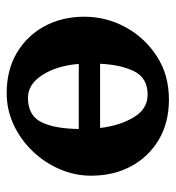

<svg xmlns="http://www.w3.org/2000/svg" viewBox="4 -514 523 572"><g transform="rotate(90 266.0 -227.5)"><path d="M256.8 14.6Q188 14.6 137 -15.6Q85.9 -45.9 57.6 -98.1Q29.3 -150.4 29.3 -216.8Q29.3 -281.7 60.3 -339.1Q91.3 -396.5 147 -432.6Q202.6 -468.8 275.9 -468.8Q344.7 -468.8 395.8 -438.5Q446.8 -408.2 474.9 -356Q502.9 -303.7 502.9 -236.8Q502.9 -188 483.4 -143.1Q463.9 -98.1 429.7 -62.5Q395.5 -26.9 351.1 -6.1Q306.6 14.6 256.8 14.6ZM270.5 -48.8Q322.8 -48.8 342.8 -87.6Q362.8 -126.5 363.8 -200.2H169.9Q175.3 -134.8 202.9 -91.8Q230.5 -48.8 270.5 -48.8ZM169.4 -263.7H360.8Q353.5 -323.7 328.6 -364.5Q303.7 -405.3 261.7 -405.3Q211.9 -405.3 192.1 -365.5Q172.4 -325.7 169.4 -263.7Z"/></g></svg>

Font: Gentium Book Plus
Style: Bold
Weight: 700
Designer: Victor Gaultney, Annie Olsen, Iska Routamaa, Becca Hirsbrunner
Foundry: SIL International
Version: Version 6.101